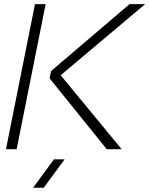

<svg xmlns="http://www.w3.org/2000/svg" viewBox="-20 -718 719 924"><path d="M199.7 -698.2 60.1 0H8.8L148.4 -698.2ZM678.7 -698.2 272 -356 565.4 0H493.7L218.8 -340.8L225.6 -376L603.5 -698.2ZM291 48.8 190.4 185.5H139.2L239.7 48.8Z"/></svg>

Font: Sansation Light
Style: Light Italic
Weight: 300
Designer: Bernd Montag
Version: Version 1.301